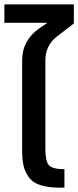

<svg xmlns="http://www.w3.org/2000/svg" viewBox="-58 -856 357 876"><path d="M149 -176Q149 -120 165.5 -102Q182 -84 236 -84V0Q174 2 134 -9Q94 -20 75 -45.5Q56 -71 49.5 -99.5Q43 -128 43 -172V-581Q43 -672 123 -728L159 -752H-38V-836H279V-749L200 -688Q149 -648 149 -579Z"/></svg>

Font: LT Superior Semi-bold
Style: Regular
Weight: 600
Designer: Daniel Lyons
Foundry: LyonsType
Version: Version 1.0